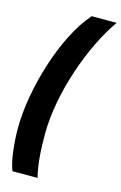

<svg xmlns="http://www.w3.org/2000/svg" viewBox="-134 -791 635 1006"><g transform="rotate(15 184.0 -288.0)"><path d="M42 158H178C160 85 156 12 156 -74C156 -301 258 -579 368 -734H233C103 -589 11 -280 11 -68C11 5 20 107 42 158Z"/></g></svg>

Font: Noto Sans ExtraCondensed Black
Style: Italic
Weight: 900
Width: 2
Italic angle: -12°
Designer: Monotype Design Team
Foundry: Monotype Imaging Inc.
Version: Version 2.013